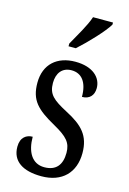

<svg xmlns="http://www.w3.org/2000/svg" viewBox="-119 -824 599 892"><g transform="rotate(15 180.5 -378.0)"><path d="M139 -619V-606H174C222 -649 290 -721 310 -756V-766H214C199 -721 167 -670 139 -619ZM173 10C272 10 330 -49 330 -143C330 -227 290 -268 209 -310C139 -347 113 -368 113 -423C113 -470 137 -502 182 -502C231 -502 260 -465 260 -395C296 -395 316 -417 316 -452C316 -502 274 -545 189 -545C102 -545 43 -495 43 -405C43 -321 80 -285 170 -235C236 -198 258 -174 258 -125C258 -67 231 -34 175 -34C115 -34 87 -86 87 -157C58 -157 30 -140 30 -94C30 -24 84 10 173 10Z"/></g></svg>

Font: Noto Serif Myanmar ExtCond
Style: Regular
Weight: 400
Width: 2
Designer: Ben Mitchell and the Monotype Design Team
Foundry: Monotype Imaging Inc.
Version: Version 2.106